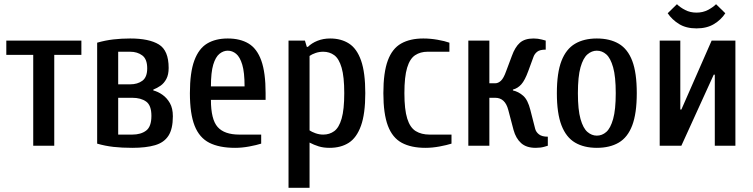

<svg xmlns="http://www.w3.org/2000/svg" viewBox="-20 -693 3582 913"><path d="M138 0V-432H10V-500H367V-432H238V0Z M609 10Q559 10 519.5 5.5Q480 1 442 -10V-490Q480 -501 518.5 -505.5Q557 -510 599 -510Q689 -510 735.5 -481.5Q782 -453 782 -370Q782 -338 771 -317.5Q760 -297 743.5 -285.5Q727 -274 709 -267V-263Q732 -257 753 -242Q774 -227 788 -202.5Q802 -178 802 -140Q802 -80 781 -47.5Q760 -15 717 -2.5Q674 10 609 10ZM542 -53H609Q650 -53 675 -72Q700 -91 700 -142Q700 -192 675 -210Q650 -228 609 -228H542ZM542 -292H599Q634 -292 657 -309Q680 -326 680 -368Q680 -412 656.5 -429.5Q633 -447 599 -447H542Z M1098 10Q1023 10 975.5 -14Q928 -38 905.5 -95Q883 -152 883 -250Q883 -348 904 -405Q925 -462 965 -486Q1005 -510 1063 -510Q1122 -510 1162 -486Q1202 -462 1222.5 -405Q1243 -348 1243 -250V-218H983Q983 -125 1015 -89Q1047 -53 1118 -53H1222V-10Q1200 -3 1165.5 3.5Q1131 10 1098 10ZM983 -282H1143Q1143 -349 1132 -385.5Q1121 -422 1103 -437Q1085 -452 1063 -452Q1042 -452 1023.5 -437Q1005 -422 994 -385.5Q983 -349 983 -282Z M1352 200V-500H1430L1439 -470H1444Q1462 -488 1489.5 -499Q1517 -510 1550 -510Q1602 -510 1639.5 -486Q1677 -462 1697 -405Q1717 -348 1717 -250Q1717 -152 1696.5 -95Q1676 -38 1638.5 -14Q1601 10 1547 10Q1518 10 1495.5 3Q1473 -4 1452 -15V200ZM1517 -53Q1547 -53 1569.5 -69.5Q1592 -86 1604.5 -129Q1617 -172 1617 -250Q1617 -328 1604.5 -371Q1592 -414 1569.5 -430.5Q1547 -447 1517 -447Q1498 -447 1480.5 -441Q1463 -435 1452 -427V-73Q1462 -66 1480 -59.5Q1498 -53 1517 -53Z M2003 10Q1935 10 1890.5 -14Q1846 -38 1824.5 -95Q1803 -152 1803 -250Q1803 -348 1824 -405Q1845 -462 1887.5 -486Q1930 -510 1993 -510Q2026 -510 2060.5 -504Q2095 -498 2117 -490V-447H2013Q1979 -447 1954 -430.5Q1929 -414 1916 -371Q1903 -328 1903 -250Q1903 -172 1916.5 -129Q1930 -86 1957 -69.5Q1984 -53 2023 -53H2127V-10Q2105 -3 2070.5 3.5Q2036 10 2003 10Z M2527 10Q2483 10 2458 -12.5Q2433 -35 2422 -75L2397 -170Q2382 -228 2335 -228H2307V0H2207V-500H2307V-297H2335Q2349 -297 2362 -309Q2375 -321 2387 -355L2414 -427Q2429 -469 2452 -489.5Q2475 -510 2517 -510Q2538 -510 2556.5 -505Q2575 -500 2575 -500V-457Q2547 -457 2534.5 -447Q2522 -437 2517 -423L2492 -355Q2476 -311 2459 -292Q2442 -273 2419 -267V-263Q2446 -257 2468 -237.5Q2490 -218 2502 -170L2525 -80Q2529 -65 2543 -54Q2557 -43 2585 -43V0Q2585 0 2568 5Q2551 10 2527 10Z M2818 10Q2757 10 2714.5 -15Q2672 -40 2650 -97Q2628 -154 2628 -250Q2628 -347 2650 -403.5Q2672 -460 2714.5 -485Q2757 -510 2818 -510Q2880 -510 2922.5 -485Q2965 -460 2986.5 -403.5Q3008 -347 3008 -250Q3008 -154 2986.5 -97Q2965 -40 2922.5 -15Q2880 10 2818 10ZM2818 -48Q2843 -48 2863 -65.5Q2883 -83 2895.5 -127Q2908 -171 2908 -250Q2908 -329 2895.5 -373Q2883 -417 2863 -434.5Q2843 -452 2818 -452Q2794 -452 2773.5 -434.5Q2753 -417 2740.5 -373Q2728 -329 2728 -250Q2728 -171 2740.5 -127Q2753 -83 2773.5 -65.5Q2794 -48 2818 -48Z M3117 0V-500H3215V-172H3220L3364 -500H3477V0H3379V-338H3374L3220 0ZM3292 -558Q3243 -558 3209.5 -578.5Q3176 -599 3155 -630L3199 -673Q3214 -658 3238 -645.5Q3262 -633 3292 -633Q3322 -633 3346 -645.5Q3370 -658 3385 -673L3429 -630Q3409 -599 3375 -578.5Q3341 -558 3292 -558Z"/></svg>

Font: Cuprum Medium
Style: Regular
Weight: 500
Designer: Jovanny Lemonad
Foundry: Jovanny Lemonad
Version: Version 3.000